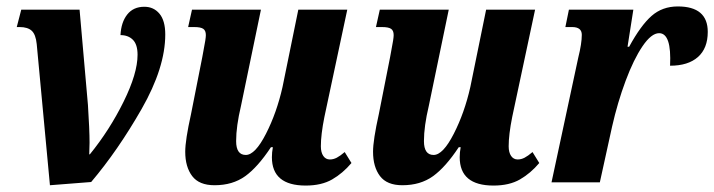

<svg xmlns="http://www.w3.org/2000/svg" viewBox="-20 -566 2217 596"><path d="M94 -429Q91 -459 78.5 -470.5Q66 -482 41 -482H32L46 -536H227L253 -240Q258 -163 258 -123L257 -87H259Q320 -162 363.5 -250Q407 -338 407 -396Q407 -428 392.5 -442.5Q378 -457 354 -457Q356 -497 375 -521Q394 -545 428 -545Q457 -545 475 -523.5Q493 -502 493 -459Q493 -356 419.5 -227.5Q346 -99 263 -1L135 9Z M824 -78Q824 -93 827 -109H821Q780 -47 741 -19Q702 9 646 9Q598 9 576.5 -19.5Q555 -48 555 -95Q555 -131 573 -212L608 -389Q609 -393 612 -411Q619 -446 619 -457Q619 -471 611 -476.5Q603 -482 583 -482H564L576 -536H790L728 -237Q713 -174 713 -128Q713 -85 743 -85Q772 -85 805.5 -150.5Q839 -216 857 -296L906 -536H1058L987 -203Q976 -148 976 -112Q976 -93 983.5 -82Q991 -71 1004 -71Q1015 -71 1025.5 -76.5Q1036 -82 1050 -94L1071 -60Q1044 -28 1011 -9Q978 10 929 10Q824 10 824 -78Z M1407 -78Q1407 -93 1410 -109H1404Q1363 -47 1324 -19Q1285 9 1229 9Q1181 9 1159.5 -19.5Q1138 -48 1138 -95Q1138 -131 1156 -212L1191 -389Q1192 -393 1195 -411Q1202 -446 1202 -457Q1202 -471 1194 -476.5Q1186 -482 1166 -482H1147L1159 -536H1373L1311 -237Q1296 -174 1296 -128Q1296 -85 1326 -85Q1355 -85 1388.5 -150.5Q1422 -216 1440 -296L1489 -536H1641L1570 -203Q1559 -148 1559 -112Q1559 -93 1566.5 -82Q1574 -71 1587 -71Q1598 -71 1608.5 -76.5Q1619 -82 1633 -94L1654 -60Q1627 -28 1594 -9Q1561 10 1512 10Q1407 10 1407 -78Z M1775 -387Q1786 -431 1786 -458Q1786 -482 1756 -482H1735L1746 -536H1946L1928 -421H1933Q1969 -487 2002.5 -516.5Q2036 -546 2084 -546Q2177 -546 2177 -467Q2177 -416 2146.5 -389Q2116 -362 2060 -362Q2065 -463 2026 -463Q2002 -463 1974.5 -422.5Q1947 -382 1922 -315Q1897 -248 1880 -173L1842 0H1692Z"/></svg>

Font: Noto Serif CondExtraBold
Style: Italic
Weight: 800
Width: 3
Italic angle: -12°
Designer: Monotype Design Team
Foundry: Monotype Imaging Inc.
Version: Version 1.001